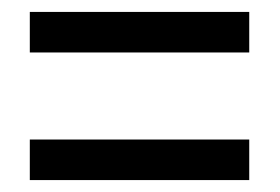

<svg xmlns="http://www.w3.org/2000/svg" viewBox="-20 -513 470 322"><path d="M30 -425V-493H398V-425ZM30 -211V-279H398V-211Z"/></svg>

Font: Noto Sans Ethiopic ExtraCondensed
Style: Regular
Weight: 400
Width: 2
Designer: Monotype Design Team
Foundry: Monotype Imaging Inc.
Version: Version 2.102; ttfautohint (v1.8.4.7-5d5b)